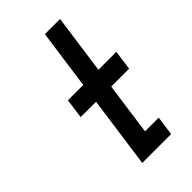

<svg xmlns="http://www.w3.org/2000/svg" viewBox="-196 -681 743 743"><g transform="rotate(-45 176.0 -309.5)"><path d="M205 -619 171 -375H87L76 -294H160L119 0H277L288 -79H213L243 -294H341L352 -375H254L288 -619Z"/></g></svg>

Font: Josefin Slab Thin
Style: Bold Italic
Weight: 700
Italic angle: -12°
Version: Version 2.000